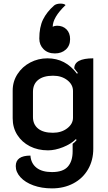

<svg xmlns="http://www.w3.org/2000/svg" viewBox="-20 -831 595 1060"><path d="M67 86Q67 28 148 28Q151 71 181.5 95Q212 119 267 119Q328 119 354.5 89Q381 59 381 5V-37Q396 -48 403 -58L399 -63Q372 -36 328 -18.5Q284 -1 245 -1Q189 -1 145 -23.5Q101 -46 75.5 -86Q50 -126 50 -178V-331Q50 -381 76.5 -422Q103 -463 147 -486Q191 -509 242 -509Q342 -509 405 -424L410 -428Q398 -444 390 -453Q390 -509 495 -509V-10Q495 54 466 104Q437 154 385 181.5Q333 209 267 209Q210 209 164.5 192.5Q119 176 93 147.5Q67 119 67 86ZM383 -181V-329Q383 -364 351.5 -388.5Q320 -413 273 -413Q220 -413 191 -390Q162 -367 162 -324V-185Q162 -144 190.5 -121Q219 -98 272 -98Q319 -98 351 -122.5Q383 -147 383 -181ZM271 -683Q281 -689 295 -689Q327 -689 347 -669Q367 -649 367 -615Q367 -579 343.5 -557.5Q320 -536 283 -536Q244 -536 220.5 -559.5Q197 -583 197 -618Q197 -681 217.5 -723Q238 -765 279 -801Q292 -811 314 -811Q334 -811 342 -803Q271 -735 271 -683Z"/></svg>

Font: K2D SemiBold
Style: Regular
Weight: 600
Designer: Katatrad Aksorn Co.,Ltd.
Foundry: Cadson Demak Co.,Ltd.
Version: Version 1.000; ttfautohint (v1.6)